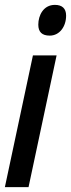

<svg xmlns="http://www.w3.org/2000/svg" viewBox="-23 -767 291 787"><path d="M181 -621C221 -621 248 -658 248 -703C248 -733 231 -747 202 -747C155 -747 134 -704 134 -666C134 -636 149 -621 181 -621ZM-3 0H94L209 -540H112Z"/></svg>

Font: Noto Sans UI Condensed Medium
Style: Italic
Weight: 500
Width: 3
Italic angle: -12°
Designer: Monotype Design Team
Foundry: Monotype Imaging Inc.
Version: Version 1.901